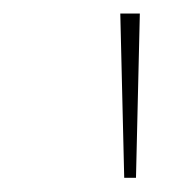

<svg xmlns="http://www.w3.org/2000/svg" viewBox="-20 -747 279 279"><path d="M160.5 -488.6 154.8 -727.3H183.2L177.6 -488.6Z"/></svg>

Font: Inter P Thin
Style: Regular
Weight: 100
Designer: Rasmus Andersson
Foundry: rsms
Version: Version 3.018;git-588b23468